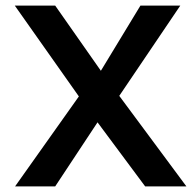

<svg xmlns="http://www.w3.org/2000/svg" viewBox="-20 -669 689 689"><path d="M33 -649H178L342 -415L484 -649H627L408 -325L649 0H501L330 -230L178 0H34L263 -323Z"/></svg>

Font: Karmilla
Style: Bold
Weight: 700
Designer: Jonathan Pinhorn
Version: Version 1.000